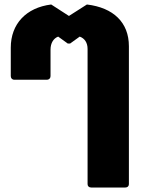

<svg xmlns="http://www.w3.org/2000/svg" viewBox="-20 -611 661 855"><path d="M538 224C548 224 554 218 554 209V-405C554 -511 485 -577 367 -591L287 -540L208 -591C96 -577 28 -504 28 -399V-272C28 -263 34 -256 43 -256H189C199 -256 205 -263 205 -272V-390C205 -419 218 -440 239 -448L282 -417H292L335 -448C357 -440 370 -421 370 -393V209C370 218 376 224 386 224Z"/></svg>

Font: LINE Seed Sans TH ExtraBold
Style: Regular
Weight: 800
Designer: Dalton Maag Ltd | Thai characters by Cadson Demak Co.,Ltd.
Foundry: Dalton Maag Ltd
Version: Version 1.003